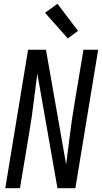

<svg xmlns="http://www.w3.org/2000/svg" viewBox="-20 -999 541 1019"><path d="M8 0 129 -735H224L331 -126Q332 -136 333.5 -146Q335 -156 336 -165L350 -276Q355 -317 361 -358.5Q367 -400 374 -441L423 -735H501L380 0H285L178 -609Q177 -599 175.5 -589Q174 -579 173 -570L159 -459Q154 -418 148 -376.5Q142 -335 135 -294L86 0ZM340 -795 219 -931 285 -979 394 -835Z"/></svg>

Font: Iosevka Curly Oblique
Style: Regular
Weight: 400
Italic angle: -9°
Monospace: yes
Designer: Belleve Invis
Foundry: Belleve Invis
Version: Version 11.1.0; ttfautohint (v1.8.3)